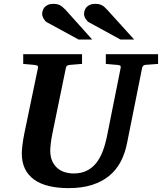

<svg xmlns="http://www.w3.org/2000/svg" viewBox="-20 -949 831 985"><path d="M725.1 -616.2Q718.3 -615.2 714.4 -611.1Q710.4 -606.9 709 -600.1L631.8 -214.8Q621.6 -162.6 599.4 -120.1Q577.1 -77.6 540.8 -47.4Q504.4 -17.1 452.6 -0.5Q400.9 16.1 332 16.1Q276.4 16.1 231.9 5.6Q187.5 -4.9 156.5 -26.6Q125.5 -48.3 108.6 -82Q91.8 -115.7 91.8 -162.1Q91.8 -176.3 95 -203.9Q98.1 -231.4 105 -265.1L174.8 -601.1Q176.3 -609.9 170.9 -612.5Q165.5 -615.2 154.8 -616.2Q146.5 -616.7 137.2 -617.7Q128.9 -618.7 118.9 -619.4Q108.9 -620.1 99.1 -621.1V-670.9H400.9V-621.1Q389.2 -620.1 378.2 -619.4Q367.2 -618.7 358.4 -617.7Q348.1 -616.7 338.9 -616.2Q330.1 -615.2 324.7 -612.1Q319.3 -608.9 317.9 -600.1L249 -265.1Q243.2 -236.3 240.5 -213.4Q237.8 -190.4 237.8 -176.8Q237.8 -145 248 -122.6Q258.3 -100.1 275.1 -85.9Q292 -71.8 313.7 -65.4Q335.4 -59.1 357.9 -59.1Q397 -59.1 425.5 -73.5Q454.1 -87.9 474.1 -113.3Q494.1 -138.7 507.3 -173.8Q520.5 -209 528.8 -250L599.1 -601.1Q600.6 -609.9 596.4 -612.5Q592.3 -615.2 580.1 -616.2Q570.8 -616.7 561.5 -617.7Q553.2 -618.7 543 -619.4Q532.7 -620.1 522.9 -621.1V-670.9H791V-621.1ZM383.3 -746.1 221.2 -834.5Q215.8 -837.4 211.4 -842.5Q207 -847.7 203.6 -853.5Q200.2 -859.4 198.2 -865.5Q196.3 -871.6 196.3 -876.5Q196.3 -885.3 199.2 -894.8Q202.1 -904.3 208.7 -911.9Q215.3 -919.4 226.3 -924.3Q237.3 -929.2 253.4 -929.2Q263.7 -929.2 271.5 -927.7Q279.3 -926.3 286.6 -922.6Q293.9 -918.9 301.3 -912.8Q308.6 -906.7 317.4 -897.5L453.1 -746.1ZM598.1 -746.1 436.5 -834.5Q431.2 -837.4 426.5 -842.5Q421.9 -847.7 418.5 -853.5Q415 -859.4 413.1 -865.5Q411.1 -871.6 411.1 -876.5Q411.1 -885.3 414.1 -894.8Q417 -904.3 423.6 -911.9Q430.2 -919.4 441.2 -924.3Q452.1 -929.2 468.3 -929.2Q478.5 -929.2 486.3 -927.7Q494.1 -926.3 501.5 -922.6Q508.8 -918.9 515.9 -912.8Q522.9 -906.7 531.2 -897.5L668.5 -746.1Z"/></svg>

Font: Charis SIL
Style: Bold Italic
Weight: 700
Italic angle: -11°
Foundry: SIL International
Version: Version 4.112